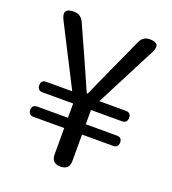

<svg xmlns="http://www.w3.org/2000/svg" viewBox="-131 -812 817 911"><g transform="rotate(20 277.5 -356.5)"><path d="M437 -534 502 -660C520 -696 510 -713 470 -713C448 -713 431 -702 422 -682L349 -521C326 -472 305 -423 281 -370H276C253 -423 231 -472 209 -521L137 -681C127 -702 110 -713 87 -713C45 -713 35 -694 54 -657L208 -355H77C60 -355 51 -346 51 -329C51 -312 60 -302 77 -302H232V-230H77C60 -230 51 -221 51 -204C51 -187 60 -178 77 -178H232V-45C232 -15 247 0 277 0C307 0 322 -15 322 -45V-178H413H479C496 -178 505 -187 505 -204C505 -221 496 -230 479 -230H322V-302H479C496 -302 505 -312 505 -329C505 -346 496 -355 479 -355H345Z"/></g></svg>

Font: GenSenRounded2 TW R
Style: Regular
Weight: 400
Version: Version 2.100;PS 2.1;hotconv 16.6.51;makeotf.lib2.5.65220 DE